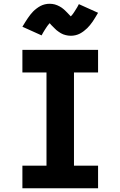

<svg xmlns="http://www.w3.org/2000/svg" viewBox="-20 -1000 640 1020"><path d="M99 0V-120H227V-615H99V-735H501V-615H373V-120H501V0ZM356 -810Q349 -810 342 -811Q335 -812 329 -813.5Q323 -815 316 -817.5Q309 -820 303.5 -823.5Q298 -827 292 -831Q286 -835 280.5 -839.5Q275 -844 270.5 -849Q266 -854 261.5 -858Q257 -862 252 -867.5Q247 -873 244 -877Q240 -872 237.5 -869.5Q235 -867 232 -862.5Q229 -858 225.5 -853Q222 -848 218 -841.5Q214 -835 209.5 -827.5Q205 -820 201 -812L99 -858Q107 -871 114 -882.5Q121 -894 128 -904Q135 -914 142 -923Q149 -932 156.5 -939.5Q164 -947 174.5 -955Q185 -963 195.5 -968.5Q206 -974 218.5 -977Q231 -980 244 -980Q251 -980 258 -979Q265 -978 271 -976.5Q277 -975 284 -972Q291 -969 296.5 -966Q302 -963 308 -959Q314 -955 319.5 -950Q325 -945 329.5 -940.5Q334 -936 338.5 -931.5Q343 -927 347.5 -922Q352 -917 356 -913Q360 -917 362.5 -920Q365 -923 368 -927Q371 -931 374.5 -936.5Q378 -942 382 -948.5Q386 -955 390.5 -962Q395 -969 399 -978L501 -932Q493 -919 486 -907Q479 -895 472 -885Q465 -875 458 -866.5Q451 -858 443.5 -850.5Q436 -843 425.5 -835Q415 -827 404.5 -821.5Q394 -816 381.5 -813Q369 -810 356 -810Z"/></svg>

Font: Iosevka Custom Heavy Extended
Style: Regular
Weight: 900
Width: 7
Monospace: yes
Designer: Belleve Invis
Foundry: Belleve Invis
Version: Version 11.2.4; ttfautohint (v1.8.4)